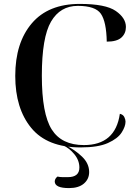

<svg xmlns="http://www.w3.org/2000/svg" viewBox="-20 -744 707 982"><path d="M392 10Q482 10 532 -12.5Q582 -35 602 -66Q622 -97 622 -122Q622 -132 616 -145Q610 -158 593 -162Q570 -2 409 -2Q295 -2 244.5 -82Q194 -162 194 -357Q194 -553 241 -633.5Q288 -714 378 -714Q468 -714 496 -673.5Q524 -633 526 -531Q578 -531 601 -552Q624 -573 624 -606Q624 -652 572 -688Q520 -724 388 -724Q227 -724 142.5 -624.5Q58 -525 58 -356Q58 -189 140 -89.5Q222 10 392 10ZM333 218Q382 218 409 195Q436 172 436 136Q436 92 399.5 57Q363 22 317 0H303Q334 13 360 44.5Q386 76 386 113Q386 162 327 162Q316 162 301 162Q286 162 274 159Q265 166 262.5 173Q260 180 260 184Q260 218 333 218Z"/></svg>

Font: Noto Serif Display Semi
Style: Regular
Weight: 600
Designer: Monotype Design Team
Foundry: Monotype Imaging Inc.
Version: Version 1.900